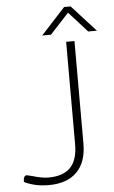

<svg xmlns="http://www.w3.org/2000/svg" viewBox="-59 -915 575 965"><g transform="rotate(-5 228.0 -432.5)"><path d="M24 -17Q24 -49 41 -49Q43 -49 67 -43Q117 -28 149 -28Q224 -28 260.5 -66Q297 -104 297 -183V-700H339V-183Q339 -89 289.5 -39.5Q240 10 147 10Q108 10 76 2Q44 -6 24 -17ZM302 -875H335L456 -742H412L319 -845L224 -742H180Z"/></g></svg>

Font: Krub ExtraLight
Style: Regular
Weight: 275
Designer: Ekaluck Peanpanawate
Foundry: Cadson Demak Co.,Ltd.
Version: Version 1.000; ttfautohint (v1.6)